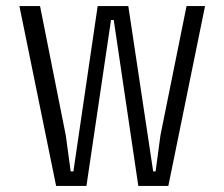

<svg xmlns="http://www.w3.org/2000/svg" viewBox="-20 -613 740 633"><path d="M165 0 44 -593H112L197 -166L213 -48H222L302 -593H403L485 -48H493L509 -167L595 -593H656L535 0H436L355 -547H346L265 0Z"/></svg>

Font: Martian Mono SemiExpanded ExtraLight
Style: Regular
Weight: 250
Monospace: yes
Version: Version 0.930